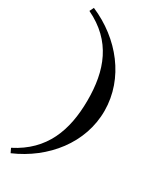

<svg xmlns="http://www.w3.org/2000/svg" viewBox="-231 -829 870 1059"><g transform="rotate(30 204.0 -300.0)"><path d="M23 135 36 162C229 79 369 -95 368 -300C367 -505 227 -679 33 -762L20 -735C202 -648 259 -492 258 -300C257 -110 200 45 23 135Z"/></g></svg>

Font: Sprat Extended Black
Style: Regular
Weight: 900
Width: 9
Designer: Ethan Nakache
Foundry: Collletttivo
Version: Version 2.000;Glyphs 3.2 (3217)